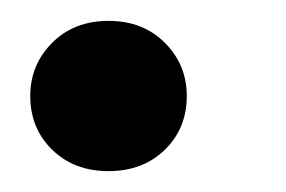

<svg xmlns="http://www.w3.org/2000/svg" viewBox="-20 -158 274 184"><path d="M84 6Q51 6 30 -14.5Q9 -35 9 -66Q9 -96 30 -117Q51 -138 84 -138Q117 -138 138 -117Q159 -96 159 -66Q159 -35 138 -14.5Q117 6 84 6Z"/></svg>

Font: DM Sans 24pt SemiBold
Style: Italic
Weight: 600
Italic angle: -10°
Designer: Colophon Foundry, Jonny Pinhorn
Foundry: Colophon Foundry
Version: Version 4.004;gftools[0.9.30]